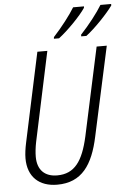

<svg xmlns="http://www.w3.org/2000/svg" viewBox="-62 -981 704 1036"><g transform="rotate(-5 290.0 -463.0)"><path d="M404 -785V-776H432C481 -813 551 -887 580 -928V-936H522C498 -896 451 -835 404 -785ZM257 -785 256 -776H284C334 -814 404 -886 432 -928L433 -936H374C350 -896 303 -835 257 -785ZM206 10C339 10 400 -80 432 -231L537 -714H482L379 -236C350 -106 305 -40 210 -40C143 -40 103 -78 103 -150C103 -172 106 -201 112 -230L215 -714H161L58 -232C51 -200 47 -170 47 -146C47 -46 108 10 206 10Z"/></g></svg>

Font: Noto Sans Condensed Light
Style: Italic
Weight: 300
Width: 3
Italic angle: -12°
Designer: Monotype Design Team
Foundry: Monotype Imaging Inc.
Version: Version 2.013